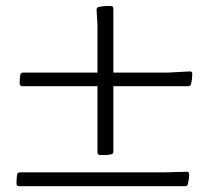

<svg xmlns="http://www.w3.org/2000/svg" viewBox="-20 -662 710 664"><path d="M50 -403Q52 -411 60 -411H561L637 -415Q645 -415 645 -407Q645 -398 644 -389.5Q643 -381 641 -372Q639 -364 631 -364H57Q49 -364 48 -373Q48 -381 48.5 -388.5Q49 -396 50 -403ZM372 -138Q372 -129 363 -128Q354 -126 344.5 -126Q335 -126 325 -126Q317 -127 317 -136V-577L314 -628Q314 -637 322 -638Q332 -640 342.5 -641Q353 -642 364 -641Q372 -641 372 -632ZM39 -58Q41 -66 49 -66H550L626 -68Q634 -68 634 -60Q634 -51 633 -43Q632 -35 630 -26Q628 -18 620 -18H46Q38 -18 37 -26Q37 -35 37.5 -42.5Q38 -50 39 -58Z"/></svg>

Font: Hahmlet Light
Style: Regular
Weight: 300
Designer: Minjoo Ham & Mark Frömberg
Foundry: hypertype
Version: Version 1.002